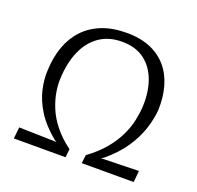

<svg xmlns="http://www.w3.org/2000/svg" viewBox="-104 -675 808 786"><g transform="rotate(20 300.0 -282.0)"><path d="M33 0 38.3 -49.9 201.7 -45.9 191.8 -52.2Q140.8 -93.9 112.7 -138.9Q84.7 -184 75 -228.1Q65.4 -272.3 67.7 -308.6Q69.7 -366.2 86.4 -413Q103.2 -459.8 134.8 -493.6Q166.5 -527.4 212.9 -545.9Q259.4 -564.3 320.1 -564.3Q380.9 -564.3 424.6 -545.6Q468.4 -526.8 496.6 -493.2Q524.9 -459.6 537.9 -413.6Q550.9 -367.7 549.1 -312.6Q546.5 -274.4 532.5 -230.1Q518.5 -185.7 488.6 -140.5Q458.7 -95.3 406.9 -52.2L395.8 -45.9L559.8 -49.9L555.2 0H328.8L333.3 -36.5Q378.6 -69.7 407.5 -104.7Q436.3 -139.7 452.8 -174.7Q469.3 -209.7 476.1 -242.4Q483 -275.2 484.4 -304.2Q487.2 -368.3 468.6 -417.9Q450 -467.6 411.7 -495.6Q373.5 -523.7 314.8 -523.7Q257.1 -523.7 216.4 -495.4Q175.6 -467.1 153.2 -415.7Q130.8 -364.3 128.1 -294.7Q126.7 -270.7 131.6 -239.2Q136.5 -207.7 150.5 -172.9Q164.4 -138 191.8 -103.2Q219.2 -68.4 262 -36.5L258.3 0Z"/></g></svg>

Font: Alumni Sans Thin
Style: Italic
Weight: 100
Italic angle: -8°
Designer: Robert E. Leuschke
Foundry: Robert E. Leuschke
Version: Version 1.016